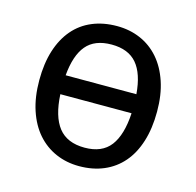

<svg xmlns="http://www.w3.org/2000/svg" viewBox="-87 -636 750 735"><g transform="rotate(15 288.5 -268.0)"><path d="M522 -269Q522 -202.1 505.6 -150.1Q489.3 -98.1 458.7 -62.7Q428.2 -27.3 384.8 -8.8Q341.3 9.8 287.1 9.8Q236.8 9.8 194.3 -8.8Q151.9 -27.3 120.8 -62.7Q89.8 -98.1 72.5 -150.1Q55.2 -202.1 55.2 -269Q55.2 -335.4 71.5 -387Q87.9 -438.5 118.2 -473.9Q148.4 -509.3 192.1 -527.6Q235.8 -545.9 290 -545.9Q340.3 -545.9 382.8 -527.6Q425.3 -509.3 456.3 -473.9Q487.3 -438.5 504.6 -387Q522 -335.4 522 -269ZM289.1 -64Q357.9 -64 391.1 -107.4Q424.3 -150.9 429.2 -237.8H147Q151.4 -150.9 185.5 -107.4Q219.7 -64 289.1 -64ZM288.1 -472.2Q221.2 -472.2 188 -432.6Q154.8 -393.1 147.9 -313H428.2Q421.9 -393.1 388.2 -432.6Q354.5 -472.2 288.1 -472.2Z"/></g></svg>

Font: WenQuanYi Micro Hei
Style: Regular
Weight: 400
Foundry: Ascender Corporation
Version: Version 0.2.0-beta